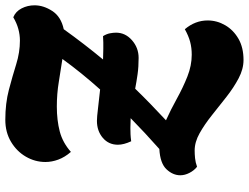

<svg xmlns="http://www.w3.org/2000/svg" viewBox="-127 -614 937 723"><g transform="rotate(-90 341.5 -252.5)"><path d="M131 -454Q111 -477 102 -501.5Q93 -526 93 -550Q93 -589 113 -623.5Q133 -658 169 -679.5Q205 -701 252 -701Q314 -701 365 -687.5Q416 -674 461 -660Q506 -646 550 -646Q572 -646 594 -652Q616 -658 638 -671Q660 -662 671.5 -639.5Q683 -617 683 -591Q683 -557 661.5 -524Q640 -491 593 -481Q565 -442 536.5 -405Q508 -368 479 -333Q501 -332 519 -332Q530 -332 543 -332Q556 -332 567 -333Q575 -320 577.5 -307.5Q580 -295 580 -284Q580 -249 551.5 -224Q523 -199 485 -199Q451 -199 423 -203Q395 -207 369 -212Q340 -182 310 -153Q280 -124 250 -96Q290 -78 331.5 -55Q373 -32 414.5 -15.5Q456 1 497 1Q523 1 545.5 -5Q568 -11 593 -25Q626 14 626 61Q626 96 608 127Q590 158 557 177Q524 196 477 196Q443 196 408 177.5Q373 159 338 131.5Q303 104 268.5 76.5Q234 49 201 30.5Q168 12 136 12Q123 12 107.5 13.5Q92 15 75 21Q61 10 52 -7.5Q43 -25 43 -42Q43 -70 65.5 -94Q88 -118 142 -121Q203 -175 258 -229Q240 -230 221 -230Q209 -230 197.5 -229.5Q186 -229 171 -227Q158 -255 158 -277Q158 -312 184 -334Q210 -356 248 -356Q262 -356 294.5 -352Q327 -348 366 -344Q428 -413 481 -486Q440 -492 395 -499.5Q350 -507 302 -507Q250 -507 208 -496Q166 -485 131 -454Z"/></g></svg>

Font: Sansita Swashed Black
Style: Regular
Weight: 900
Designer: Pablo Cosgaya
Foundry: Omnibus-Type
Version: Version 1.003; ttfautohint (v1.8.3)